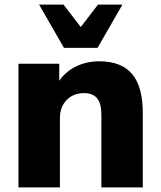

<svg xmlns="http://www.w3.org/2000/svg" viewBox="-20 -817 700 837"><path d="M60.5 -539.1H238.3V-464.8Q266.6 -505.9 312.5 -527.8Q358.4 -549.8 413.1 -549.8Q508.8 -549.8 555.7 -494.6Q602.5 -439.5 602.5 -323.2V0H421.9V-316.4Q421.9 -367.2 402.8 -389.2Q383.8 -411.1 346.7 -411.1Q299.8 -411.1 270.5 -380.9Q241.2 -350.6 241.2 -302.7V0H60.5ZM150.4 -796.9H256.8L332 -699.2L407.2 -796.9H513.7L405.3 -608.4H258.8Z"/></svg>

Font: Min Sans Black
Style: Regular
Weight: 900
Designer: Jinseong-Kim, NotoSansCJK, Nunito
Foundry: Jinseong-Kim
Version: Version 1.000